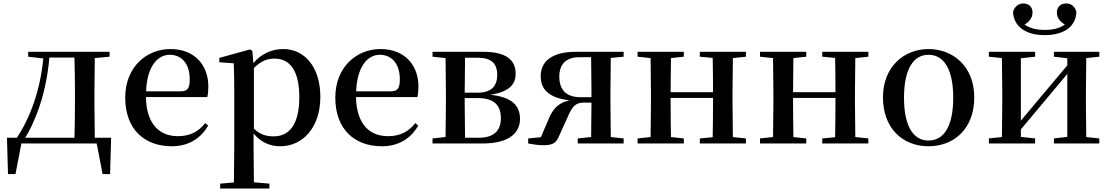

<svg xmlns="http://www.w3.org/2000/svg" viewBox="-20 -825 6382 1104"><path d="M142 -499 229 -489C212 -309 155 -150 77 -33H20L26 176H69L103 0H536L570 176H613L619 -33H525L523 -232V-296L525 -491L610 -499V-527H142ZM408 -33H125C152 -75 174 -125 194 -177C231 -273 254 -382 264 -494H408C410 -438 411 -351 411 -296V-232C411 -176 410 -90 408 -33Z M968 16C1063 16 1134 -28 1177 -103L1160 -117C1122 -69 1074 -42 1003 -42C898 -42 822 -110 819 -267H1172C1176 -284 1178 -303 1178 -328C1178 -449 1100 -543 960 -543C822 -543 700 -439 700 -264C700 -81 811 16 968 16ZM820 -300C825 -440 884 -510 956 -510C1027 -510 1071 -455 1071 -369C1071 -320 1060 -300 1021 -300Z M1591 16C1722 16 1822 -93 1822 -268C1822 -440 1731 -543 1609 -543C1546 -543 1485 -519 1437 -462L1431 -532L1418 -541L1241 -492V-467L1324 -461C1326 -412 1327 -366 1327 -299V19L1325 224L1246 231V259H1529V231L1440 223L1438 19V-57C1483 -4 1536 16 1591 16ZM1440 -434C1484 -477 1520 -488 1559 -488C1645 -488 1701 -422 1701 -266C1701 -100 1637 -41 1554 -41C1510 -41 1476 -51 1440 -85Z M2176 16C2271 16 2342 -28 2385 -103L2368 -117C2330 -69 2282 -42 2211 -42C2106 -42 2030 -110 2027 -267H2380C2384 -284 2386 -303 2386 -328C2386 -449 2308 -543 2168 -543C2030 -543 1908 -439 1908 -264C1908 -81 2019 16 2176 16ZM2028 -300C2033 -440 2092 -510 2164 -510C2235 -510 2279 -455 2279 -369C2279 -320 2268 -300 2229 -300Z M2540 0H2755C2917 0 2970 -68 2970 -141C2970 -217 2925 -267 2799 -280C2916 -298 2945 -346 2945 -401C2945 -478 2893 -527 2761 -527H2467V-499L2542 -491C2543 -435 2544 -351 2544 -296V-232C2544 -177 2543 -93 2542 -37L2467 -29V0ZM2654 -493H2728C2806 -493 2839 -459 2839 -395C2839 -326 2802 -292 2725 -292H2652ZM2652 -261H2728C2823 -261 2860 -218 2860 -145C2860 -73 2819 -33 2733 -33H2654L2652 -232Z M3302 0H3566V-29L3492 -37L3490 -232V-296L3492 -492L3566 -499V-527H3291C3151 -527 3089 -470 3089 -387C3089 -311 3136 -262 3255 -248C3192 -235 3159 -200 3135 -141L3090 -36L3017 -29V0C3048 6 3076 10 3103 10C3163 10 3179 -5 3196 -46L3245 -154C3269 -208 3285 -235 3337 -235H3381L3379 -37L3302 -29ZM3381 -266H3319C3237 -266 3196 -307 3196 -384C3196 -457 3236 -496 3310 -496H3379L3381 -296Z M4004 -499 4078 -492C4079 -437 4080 -356 4080 -295H3836L3838 -491L3912 -499V-527H3646V-499L3721 -491C3722 -435 3723 -351 3723 -296V-232C3723 -177 3722 -93 3721 -37L3646 -29V0H3912V-29L3838 -37C3837 -93 3836 -181 3836 -262H4080C4080 -180 4079 -93 4078 -36L4004 -29V0H4269V-29L4194 -37L4192 -232V-296L4194 -491L4269 -499V-527H4004Z M4708 -499 4782 -492C4783 -437 4784 -356 4784 -295H4540L4542 -491L4616 -499V-527H4350V-499L4425 -491C4426 -435 4427 -351 4427 -296V-232C4427 -177 4426 -93 4425 -37L4350 -29V0H4616V-29L4542 -37C4541 -93 4540 -181 4540 -262H4784C4784 -180 4783 -93 4782 -36L4708 -29V0H4973V-29L4898 -37L4896 -232V-296L4898 -491L4973 -499V-527H4708Z M5319 16C5466 16 5582 -85 5582 -265C5582 -444 5459 -543 5319 -543C5180 -543 5057 -443 5057 -265C5057 -86 5172 16 5319 16ZM5319 -17C5231 -17 5178 -100 5178 -263C5178 -426 5231 -510 5319 -510C5408 -510 5461 -426 5461 -263C5461 -100 5408 -17 5319 -17Z M5987 -623C6106 -623 6168 -679 6169 -758C6160 -789 6139 -805 6110 -805C6079 -805 6057 -785 6057 -753C6057 -724 6075 -700 6103 -684C6073 -662 6035 -653 5987 -653C5940 -653 5902 -662 5871 -684C5900 -700 5917 -724 5917 -753C5917 -785 5896 -805 5865 -805C5836 -805 5816 -789 5805 -758C5807 -680 5869 -623 5987 -623ZM6040 -499 6117 -490V-449L5967 -271L5850 -131V-490L5932 -499V-527H5666V-499L5741 -491C5742 -435 5743 -351 5743 -296V-232C5743 -177 5742 -93 5741 -37L5666 -29V0H5932V-29L5850 -38V-81L5995 -254L6117 -400V-38L6040 -29V0H6301V-29L6226 -37L6224 -232V-296L6226 -491L6301 -499V-527H6040Z"/></svg>

Font: Noto Serif CJK SC SemiBold
Style: Regular
Weight: 600
Designer: Ryoko NISHIZUKA 西塚涼子 (kana & ideographs); Frank Grießhammer (Latin, Greek & Cyrillic); Wenlong ZHANG 张文龙 (bopomofo); San
Foundry: Adobe
Version: Version 2.001;hotconv 1.1.0;makeotfexe 2.6.0